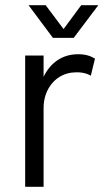

<svg xmlns="http://www.w3.org/2000/svg" viewBox="-20 -720 403 740"><path d="M264 -574 359 -700H293L225 -608L156 -700H90L184 -574ZM148 -424V-506H77V0H148V-305C148 -379 198 -439 268 -441C295 -443 318 -436 330 -428L346 -494C331 -503 313 -511 281 -511C218 -511 173 -476 148 -424Z"/></svg>

Font: Arthouse Owned
Style: Regular
Weight: 400
Designer: Jeremy Tribby
Foundry: Tribby Type
Version: Version 1.000;PS 001.000;hotconv 1.0.88;makeotf.lib2.5.64775